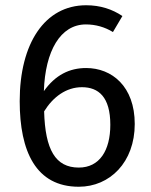

<svg xmlns="http://www.w3.org/2000/svg" viewBox="-20 -699 573 731"><path d="M308 -440C245 -440 191 -414 147 -352C152 -505 210 -606 307 -606C344 -606 379 -596 410 -577L446 -638C407 -664 362 -679 308 -679C150 -679 55 -533 55 -314C55 -122 117 12 280 12C398 12 493 -81 493 -227C493 -370 406 -440 308 -440ZM280 -61C191 -61 152 -129 148 -275C182 -330 232 -367 292 -367C355 -367 400 -330 400 -224C400 -126 359 -61 280 -61Z"/></svg>

Font: FSans
Style: Regular
Weight: 400
Designer: Carrois Corporate & Edenspiekermann AG
Foundry: Carrois Corporate GbR & Edenspiekermann AG
Version: Version 4.106;PS 004.106;hotconv 1.0.70;makeotf.lib2.5.58329